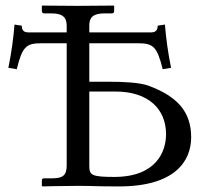

<svg xmlns="http://www.w3.org/2000/svg" viewBox="-20 -666 750 688"><path d="M523 -550H300V-575C300 -603 313 -618 354 -618H381C386 -618 389 -621 389 -626V-645L387 -646C387 -646 293 -645 258 -645C219 -645 132 -646 132 -646L130 -645V-626C130 -621 134 -618 138 -618H165C204 -618 219 -604 219 -574V-550H80C59 -550 58 -567 58 -574L32 -578C28 -528 21 -477 10 -423L40 -418C60 -498 73 -511 128 -511H219V-74C219 -39 207 -27 167 -27H138C132 -27 130 -24 130 -19V0L132 2C132 2 209 0 259 0C317 0 318 2 407 2C606 2 665 -88 665 -174C665 -267 614 -321 512 -359C479 -371 415 -373 379 -373H300V-511H475C530 -511 543 -498 563 -418L593 -423C582 -477 575 -528 571 -578L545 -574C545 -567 544 -550 523 -550ZM300 -338H394C512 -338 575 -275 575 -185C575 -124 541 -32 389 -32C307 -32 300 -39 300 -72Z"/></svg>

Font: Libertinus Serif Display
Style: Regular
Weight: 400
Designer: Philipp H. Poll
Foundry: Khaled Hosny
Version: Version 6.1